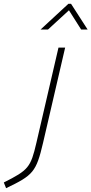

<svg xmlns="http://www.w3.org/2000/svg" viewBox="-118 -750 480 1008"><path d="M134 -595 244 -696 308 -595H342L255 -730H241L95 -595ZM73 0C43 129 31 143 -98 208L-86 238C56 170 72 153 108 0L224 -500H189L73 0Z"/></svg>

Font: RazerF5 Thin
Style: Italic
Weight: 250
Foundry: Razer Inc.
Version: Version 2